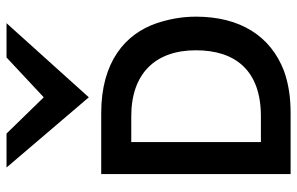

<svg xmlns="http://www.w3.org/2000/svg" viewBox="-181 -729 910 588"><g transform="rotate(-90 274.0 -435.0)"><path d="M270 -618 497 -870H392L270 -756L159 -870H55ZM350 -20C458 -61 517 -155 517 -290C517 -334 509 -374 497 -410C464 -507 378 -580 222 -580H35V0H222C268 0 311 -6 350 -20ZM414 -290C414 -169 352 -91 212 -91H133V-488H212C343 -488 414 -414 414 -290Z"/></g></svg>

Font: Charger
Style: ExBd
Weight: 400
Designer: Jasper
Foundry: Cannot Into Space Fonts
Version: Version 0.99